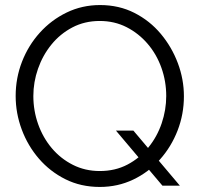

<svg xmlns="http://www.w3.org/2000/svg" viewBox="-20 -735 789 760"><path d="M375 5Q300 5 239 -25.5Q178 -56 134 -107Q90 -158 66 -222.5Q42 -287 42 -355Q42 -426 67 -490.5Q92 -555 137.5 -605.5Q183 -656 244 -685.5Q305 -715 376 -715Q451 -715 512 -684Q573 -653 616.5 -601Q660 -549 684 -485Q708 -421 708 -354Q708 -283 683 -218.5Q658 -154 613 -103.5Q568 -53 507 -24Q446 5 375 5ZM375 -58Q436 -58 484.5 -83.5Q533 -109 567.5 -151.5Q602 -194 620 -247Q638 -300 638 -355Q638 -413 619 -466.5Q600 -520 564.5 -561.5Q529 -603 481 -627.5Q433 -652 375 -652Q315 -652 266.5 -626.5Q218 -601 183.5 -558.5Q149 -516 130.5 -463Q112 -410 112 -355Q112 -297 131 -243.5Q150 -190 185 -148.5Q220 -107 268.5 -82.5Q317 -58 375 -58ZM439 -218H508L692 0H623Z"/></svg>

Font: Raleway Thin
Style: Regular
Weight: 400
Version: Version 4.026